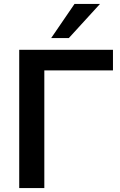

<svg xmlns="http://www.w3.org/2000/svg" viewBox="-20 -959 612 979"><path d="M78 0V-705H556V-600H206V0ZM241 -765 360 -939H490L331 -765Z"/></svg>

Font: MulishBold
Style: Bold
Weight: 700
Designer: Vernon Adams
Foundry: Vernon Adams
Version: Version 3.602; ttfautohint (v1.8.3)